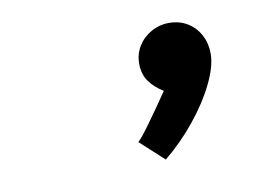

<svg xmlns="http://www.w3.org/2000/svg" viewBox="-48 -799 695 480"><g transform="rotate(-10 300.0 -558.5)"><path d="M363 -561Q340 -575 327 -593.5Q314 -612 314 -638.5Q314 -662.5 326.2 -682.5Q338.5 -702.5 359.5 -714.2Q380.5 -726 405 -726Q431.5 -726 451.8 -713.5Q472 -701 483.2 -679.8Q494.5 -658.5 494.5 -632.5Q494.5 -600.5 473.2 -557Q452 -513.5 416 -469.2Q380 -425 338 -391L278 -446Q287 -453.5 311 -486.8Q335 -520 363 -561Z"/></g></svg>

Font: JuliaMono Black
Style: Italic
Weight: 900
Italic angle: -9°
Monospace: yes
Designer: cormullion
Foundry: corm
Version: Version 0.057; ttfautohint (v1.8.4)